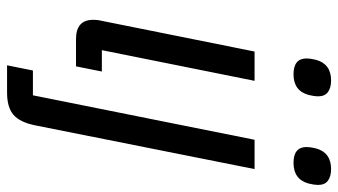

<svg xmlns="http://www.w3.org/2000/svg" viewBox="-232 -548 980 557"><g transform="rotate(90 258.5 -270.0)"><path d="M196 -631Q150 -631 150 -669Q150 -674 151 -681Q152 -688 154 -696Q166 -740 214 -740Q235 -740 247.5 -731Q260 -722 260 -702Q260 -697 259 -690Q258 -683 256 -675Q244 -631 196 -631ZM94 0Q38 0 38 -50Q38 -58 39 -65Q40 -72 42 -80L130 -518H215L126 -75H188L173 0ZM386 -518H471L344 119Q335 163 313.5 181.5Q292 200 249 200H170L185 125H257ZM453 -631Q407 -631 407 -669Q407 -674 408 -681Q409 -688 411 -696Q423 -740 471 -740Q492 -740 504.5 -731Q517 -722 517 -702Q517 -697 516 -690Q515 -683 513 -675Q501 -631 453 -631Z"/></g></svg>

Font: IBM Plex Sans Condensed Text
Style: Italic
Weight: 450
Width: 3
Italic angle: -11°
Designer: Mike Abbink, Paul van der Laan, Pieter van Rosmalen
Foundry: Bold Monday
Version: Version 1.1